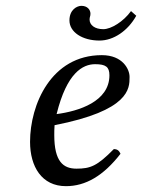

<svg xmlns="http://www.w3.org/2000/svg" viewBox="-20 -628 487 658"><path d="M167 -199C424 -249 424 -325 424 -363C424 -364 424 -364 424 -365C424 -390 401 -439 329 -439C155 -439 83 -269 83 -142C83 -57 123 10 206 10C273 10 334 -25 393 -101C388 -112 382 -117 370 -117C313 -59 290 -50 242 -50C197 -50 166 -74 166 -165C166 -170 166 -191 167 -199ZM355 -370C355 -280 250 -247 174 -237C209 -379 264 -408 306 -408C342 -408 355 -399 355 -370ZM447 -574 429 -590C403 -554 361 -528 334 -528C305 -528 287 -542 287 -561C287 -570 290 -572 290 -581C290 -594 280 -608 259 -608C244 -608 218 -595 218 -558C218 -518 262 -489 321 -489C369 -489 418 -522 447 -574Z"/></svg>

Font: Libertinus Serif
Style: Italic
Weight: 400
Italic angle: -12°
Designer: Philipp H. Poll, Khaled Hosny
Foundry: Caleb Maclennan
Version: Version 7.050;RELEASE